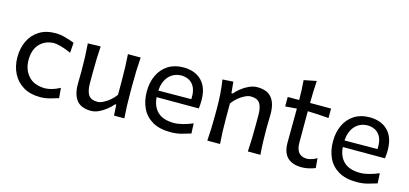

<svg xmlns="http://www.w3.org/2000/svg" viewBox="-63 -1156 3415 1605"><g transform="rotate(15 1644.5 -353.0)"><path d="M318.8 10.7Q233.4 10.7 173.8 -25.4Q114.3 -61.5 82.8 -123.5Q51.3 -185.5 51.3 -263.7Q51.3 -342.3 81.3 -404.5Q111.3 -466.8 168.7 -502.9Q226.1 -539.1 308.6 -539.1Q352.1 -539.1 397.5 -525.9Q442.9 -512.7 474.1 -500.5L467.3 -412.1Q416.5 -435.5 377.2 -445.6Q337.9 -455.6 317.9 -455.6Q240.7 -453.6 194.1 -403.3Q147.5 -353 147.5 -266.1Q147.5 -182.1 195.8 -127.4Q244.1 -72.8 338.4 -70.8Q366.7 -70.8 400.6 -80.6Q434.6 -90.3 469.2 -109.4L477.1 -22Q447.8 -12.7 406 -1Q364.3 10.7 318.8 10.7Z M760.3 11.7Q676.3 11.7 637 -36.1Q597.7 -84 597.7 -176.3Q597.7 -210.9 598.4 -236.8Q599.1 -262.7 599.1 -288.1Q599.1 -357.4 596.9 -413.1Q594.7 -468.8 590.3 -526.4L700.7 -529.8Q696.8 -472.2 695.1 -416.3Q693.4 -360.4 693.4 -298.3V-209Q693.4 -142.6 715.1 -108.9Q736.8 -75.2 793.9 -75.2Q814.9 -75.2 842.5 -88.6Q870.1 -102.1 897.7 -125.2Q925.3 -148.4 945.3 -176.8V-298.3Q945.3 -360.4 943.4 -414.6Q941.4 -468.8 937.5 -526.4H1047.9Q1043.5 -468.8 1041.5 -413.1Q1039.6 -357.4 1039.6 -288.1V-231.9Q1039.6 -166.5 1041.3 -112.3Q1043 -58.1 1047.4 0H958L952.6 -93.3H942.4Q922.4 -69.3 892.3 -44.9Q862.3 -20.5 828.1 -4.4Q793.9 11.7 760.3 11.7Z M1448.2 11.7Q1353 11.7 1291.5 -24.2Q1230 -60.1 1200.2 -122.8Q1170.4 -185.5 1170.4 -266.1Q1170.4 -345.7 1199.7 -407.5Q1229 -469.2 1283.9 -504.4Q1338.9 -539.6 1415.5 -539.6Q1516.1 -539.6 1574 -481.4Q1631.8 -423.3 1631.8 -312Q1631.8 -272.5 1627 -241.2H1262.2Q1267.6 -161.6 1315.2 -115.7Q1362.8 -69.8 1458 -69.8Q1489.7 -69.8 1533 -80.8Q1576.2 -91.8 1617.7 -109.9L1622.1 -22.9Q1590.8 -13.2 1546.1 -0.7Q1501.5 11.7 1448.2 11.7ZM1546.9 -299.8Q1551.3 -381.3 1517.3 -424.6Q1483.4 -467.8 1417 -469.7Q1347.7 -467.8 1306.9 -421.1Q1266.1 -374.5 1261.7 -297.9Z M1765.6 0Q1769.5 -58.1 1771.5 -112.3Q1773.4 -166.5 1773.4 -231.9V-284.7Q1773.4 -342.8 1769.3 -404.3Q1765.1 -465.8 1755.4 -526.4L1848.1 -532.2L1857.9 -434.6H1868.2Q1888.2 -459 1918.5 -483.2Q1948.7 -507.3 1984.4 -523.4Q2020 -539.6 2055.7 -539.6Q2140.1 -539.6 2179.7 -491.5Q2219.2 -443.4 2219.2 -351.1Q2219.2 -316.9 2218 -286.4Q2216.8 -255.9 2216.8 -231.9Q2216.8 -166.5 2218.5 -112.3Q2220.2 -58.1 2225.1 0H2116.2Q2120.1 -58.1 2121.6 -111.8Q2123 -165.5 2123 -227.5V-317.4Q2123 -383.8 2101.1 -417.2Q2079.1 -450.7 2022 -450.7Q1999.5 -450.7 1971.2 -437Q1942.9 -423.3 1915.5 -400.4Q1888.2 -377.4 1867.7 -349.1V-227.5Q1867.7 -165.5 1869.4 -111.8Q1871.1 -58.1 1875.5 0Z M2585.4 11.7Q2503.4 11.7 2460.4 -29.5Q2417.5 -70.8 2417.5 -158.7Q2417.5 -238.8 2418.5 -314Q2419.4 -389.2 2419.4 -452.1L2320.3 -444.3V-526.4H2419.4Q2418.9 -571.8 2417.5 -612.5Q2416 -653.3 2412.1 -696.8L2520.5 -718.3Q2517.1 -665.5 2515.4 -622.3Q2513.7 -579.1 2513.7 -526.4H2695.3V-444.3Q2650.4 -448.2 2604.2 -450.9Q2558.1 -453.6 2513.2 -454.6V-182.6Q2513.2 -68.8 2608.9 -68.8Q2625 -68.8 2649.4 -76.7Q2673.8 -84.5 2693.4 -96.7L2700.7 -13.2Q2683.6 -5.4 2650.6 3.2Q2617.7 11.7 2585.4 11.7Z M3059.6 11.7Q2964.4 11.7 2902.8 -24.2Q2841.3 -60.1 2811.5 -122.8Q2781.7 -185.5 2781.7 -266.1Q2781.7 -345.7 2811 -407.5Q2840.3 -469.2 2895.3 -504.4Q2950.2 -539.6 3026.9 -539.6Q3127.4 -539.6 3185.3 -481.4Q3243.2 -423.3 3243.2 -312Q3243.2 -272.5 3238.3 -241.2H2873.5Q2878.9 -161.6 2926.5 -115.7Q2974.1 -69.8 3069.3 -69.8Q3101.1 -69.8 3144.3 -80.8Q3187.5 -91.8 3229 -109.9L3233.4 -22.9Q3202.1 -13.2 3157.5 -0.7Q3112.8 11.7 3059.6 11.7ZM3158.2 -299.8Q3162.6 -381.3 3128.7 -424.6Q3094.7 -467.8 3028.3 -469.7Q2959 -467.8 2918.2 -421.1Q2877.4 -374.5 2873 -297.9Z"/></g></svg>

Font: Pinar Medium
Style: Regular
Weight: 500
Designer: Amin Abedi
Version: Version 3.000